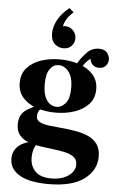

<svg xmlns="http://www.w3.org/2000/svg" viewBox="-67 -846 706 1150"><g transform="rotate(5 286.0 -270.5)"><path d="M273 -490Q335 -490 387.5 -472.5Q440 -455 472.5 -419.5Q505 -384 505 -330Q505 -276 472.5 -240.5Q440 -205 387.5 -187.5Q335 -170 273 -170Q212 -170 160 -187.5Q108 -205 76.5 -240.5Q45 -276 45 -330Q45 -384 76.5 -419.5Q108 -455 160 -472.5Q212 -490 273 -490ZM277 -205Q307 -205 331 -233Q355 -261 355 -326Q355 -374 341.5 -402Q328 -430 308.5 -442.5Q289 -455 269 -455Q237 -455 216 -425.5Q195 -396 195 -335Q195 -288 207 -259Q219 -230 238 -217.5Q257 -205 277 -205ZM165 -139Q165 -116 186 -105Q207 -94 242 -89.5Q277 -85 318.5 -81.5Q360 -78 401.5 -71Q443 -64 478 -49Q513 -34 534 -5.5Q555 23 555 70Q555 152 483 206Q411 260 268 260Q217 260 174.5 252.5Q132 245 101 228.5Q70 212 52.5 187Q35 162 35 127Q35 82 67 52Q99 22 169 12L184 21Q167 42 161 64Q155 86 155 109Q155 161 186.5 193Q218 225 284 225Q325 225 356.5 212.5Q388 200 406.5 178.5Q425 157 425 130Q425 100 405 84.5Q385 69 352 61.5Q319 54 279.5 49.5Q240 45 200.5 39Q161 33 128 20.5Q95 8 75 -16Q55 -40 55 -81Q55 -136 90 -163Q125 -190 176 -206L190 -188Q175 -179 170 -164.5Q165 -150 165 -139ZM375 -472Q399 -513 429 -543.5Q459 -574 501 -574Q536 -574 550.5 -554Q565 -534 565 -515Q565 -493 550.5 -476.5Q536 -460 510 -460Q484 -460 469.5 -476.5Q455 -493 455 -515Q455 -523 464.5 -533Q474 -543 480 -549L479 -522Q463 -517 443 -500Q423 -483 405 -451ZM287 -558Q257 -558 234.5 -579Q212 -600 212 -640Q212 -681 234.5 -722.5Q257 -764 303 -801L330 -778Q301 -752 289 -730.5Q277 -709 273 -689Q277 -690 280.5 -690.5Q284 -691 288 -691Q315 -691 334.5 -671Q354 -651 354 -623Q354 -598 336.5 -578Q319 -558 287 -558Z"/></g></svg>

Font: Brygada 1918
Style: Regular
Weight: 400
Designer: Mateusz Machalski | Borys Kosmynka | Przemek Hoffer
Foundry: NIEPODLEGLA 2018
Version: Version 3.006